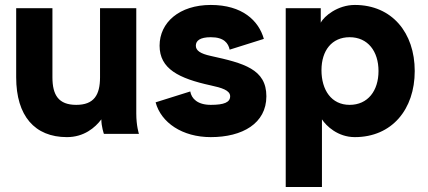

<svg xmlns="http://www.w3.org/2000/svg" viewBox="-20 -541 1729 776"><path d="M191.9 -507.8H45.4V-228.5C45.4 -72.3 120.6 13.2 250.5 13.2C319.3 13.2 364.3 -24.9 389.6 -58.6C389.6 -29.3 399.9 0 399.9 0H541.5C541.5 0 530.8 -32.2 530.8 -82V-507.8H384.3V-228.5C384.3 -157.2 359.9 -117.2 288.1 -117.2C216.3 -117.2 191.9 -157.2 191.9 -228.5Z M832 -521C705.1 -521 625 -450.2 625 -356.4C625 -262.7 702.6 -224.1 832 -195.8C875 -186.5 910.2 -176.3 910.2 -151.9C910.2 -127.4 885.7 -117.2 832 -117.2C778.3 -117.2 753.9 -142.6 749 -171.4L608.9 -127.4C630.9 -45.4 716.8 13.2 832 13.2C959.5 13.2 1056.6 -42 1056.6 -151.9C1056.6 -261.7 965.3 -285.6 832 -314.9C789.1 -324.2 771.5 -336.9 771.5 -356.4C771.5 -376 787.6 -390.6 832 -390.6C886.2 -390.6 902.8 -365.7 908.2 -340.3L1046.4 -383.8C1025.4 -458 959 -521 832 -521Z M1281.2 -58.6C1298.3 -32.2 1345.2 13.2 1414.1 13.2C1564 13.2 1656.2 -99.1 1656.2 -253.9C1656.2 -408.7 1564 -521 1414.1 -521C1345.2 -521 1290 -476.1 1276.4 -449.2V-507.8H1134.8V214.8H1281.2ZM1279.3 -257.3C1279.3 -336.9 1321.3 -390.6 1393.1 -390.6C1466.8 -390.6 1509.8 -333.5 1509.8 -253.9C1509.8 -174.3 1466.8 -117.2 1393.1 -117.2C1319.3 -117.2 1279.3 -177.2 1279.3 -257.3Z"/></svg>

Font: Giphurs ExtraBold
Style: Regular
Weight: 800
Version: Version 1.000